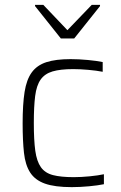

<svg xmlns="http://www.w3.org/2000/svg" viewBox="-20 -761 498 789"><path d="M275 8Q205 8 164.5 -6.5Q124 -21 104 -52Q84 -83 78.5 -133Q73 -183 73 -254Q73 -332 81 -383Q89 -434 110.5 -463.5Q132 -493 170.5 -505.5Q209 -518 270 -518Q304 -518 341 -514.5Q378 -511 402 -506V-466Q377 -471 342.5 -474Q308 -477 281 -477Q228 -477 196 -467.5Q164 -458 147 -434Q130 -410 124.5 -366.5Q119 -323 119 -256Q119 -185 125 -141.5Q131 -98 148 -74Q165 -50 197.5 -41.5Q230 -33 283 -33Q314 -33 349 -36.5Q384 -40 407 -45V-4Q383 1 346 4.5Q309 8 275 8ZM230 -603 124 -736V-741H158L257 -637L357 -741H391V-736L285 -603Z"/></svg>

Font: Saira ExtraLight
Style: Regular
Weight: 200
Designer: Hector Gatti with collaboration of the Omnibus-Type team
Foundry: Omnibus-Type
Version: Version 1.100; ttfautohint (v1.8.3)